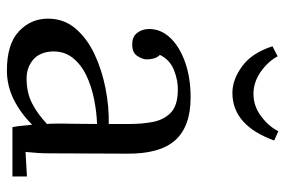

<svg xmlns="http://www.w3.org/2000/svg" viewBox="-155 -655 826 556"><g transform="rotate(90 258.0 -377.0)"><path d="M348 0Q345 -17 344 -30Q343 -43 341 -57Q307 -23 267.5 -3.5Q228 16 184 16Q108 16 71 -18.5Q34 -53 34 -103Q34 -149 62.5 -182.5Q91 -216 136.5 -237.5Q182 -259 235.5 -269.5Q289 -280 339 -279V-341Q339 -376 333 -407Q327 -438 307 -458Q287 -478 243 -479Q214 -480 183.5 -468Q153 -456 139 -427Q147 -419 149.5 -408.5Q152 -398 152 -389Q152 -377 142 -361.5Q132 -346 107 -347Q86 -347 75 -361.5Q64 -376 64 -396Q64 -430 89.5 -457Q115 -484 160 -500Q205 -516 262 -516Q346 -516 386 -471.5Q426 -427 425 -331Q425 -275 424.5 -218.5Q424 -162 424 -106Q424 -90 423 -74Q422 -58 420 -38Q438 -39 455.5 -40Q473 -41 491 -42V0ZM339 -245Q305 -244 267.5 -236.5Q230 -229 198.5 -214Q167 -199 147.5 -174.5Q128 -150 129 -115Q131 -78 153.5 -59.5Q176 -41 207 -41Q248 -41 278.5 -56.5Q309 -72 339 -100Q338 -111 338 -124Q338 -137 338 -151Q338 -156 338.5 -183Q339 -210 339 -245ZM249 -637Q210 -637 171.5 -665.5Q133 -694 114 -753L143 -768Q158 -740 188 -719Q218 -698 252 -698Q287 -698 316.5 -720Q346 -742 360 -770L387 -758Q343 -637 249 -637Z"/></g></svg>

Font: Lora
Style: Regular
Weight: 400
Designer: Olga Karpushina, Alexei Vanyashin (Cyrillic)
Foundry: Cyreal
Version: Version 3.005; ttfautohint (v1.8.4.7-5d5b)